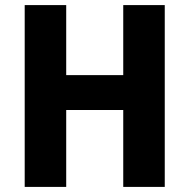

<svg xmlns="http://www.w3.org/2000/svg" viewBox="-20 -785 744 754"><path d="M627 -51V-765H464V-490H240V-765H77V-51H240V-353H464V-51Z"/></svg>

Font: Noto Sans Tamil UI SemiCondensed ExtraBold
Style: Regular
Weight: 800
Width: 4
Designer: Jelle Bosma - Monotype Design Team
Foundry: Monotype Imaging Inc.
Version: Version 2.004